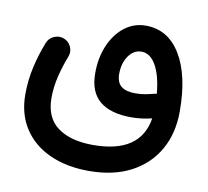

<svg xmlns="http://www.w3.org/2000/svg" viewBox="-74 -464 879 810"><g transform="rotate(10 366.0 -59.0)"><path d="M36.6 -8.8Q36.6 -68.4 49.8 -126.5Q63 -184.6 84 -236.8Q92.3 -258.3 114 -267.3Q135.7 -276.4 156.7 -268.1Q177.7 -259.8 187 -238.8Q196.3 -217.8 188 -196.3Q171.9 -156.2 159.9 -108.2Q147.9 -60.1 147.9 -12.7Q147.9 71.8 202.9 112.3Q257.8 152.8 354.5 152.8Q557.1 152.8 581.5 -1Q558.6 4.4 537.1 7.1Q515.6 9.8 493.2 9.8Q404.3 9.8 357.9 -28.6Q311.5 -66.9 311.5 -147.5Q311.5 -214.4 334.5 -267.3Q357.4 -320.3 397.2 -351.1Q437 -381.8 487.8 -381.8Q583 -381.8 637 -293.2Q690.9 -204.6 690.9 -49.8Q690.9 43.9 650.9 114.5Q610.8 185.1 535.9 224.4Q460.9 263.7 356 263.7Q259.8 263.7 187.7 230.7Q115.7 197.8 76.2 136.7Q36.6 75.7 36.6 -8.8ZM411.6 -162.6Q411.6 -125.5 432.1 -109.1Q452.6 -92.8 492.2 -92.8Q515.1 -92.8 534.7 -96.4Q554.2 -100.1 572.3 -105Q577.1 -106 582.5 -106.4Q575.7 -183.1 551 -226.8Q526.4 -270.5 488.8 -270.5Q455.1 -270.5 433.3 -239Q411.6 -207.5 411.6 -162.6Z"/></g></svg>

Font: Mikhak SemiBold
Style: Regular
Weight: 600
Designer: Amin Abedi
Version: Version 3.3